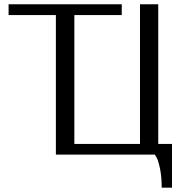

<svg xmlns="http://www.w3.org/2000/svg" viewBox="-20 -720 886 894"><path d="M701.2 0H240.2V-649.9H20V-700.2H546.9V-649.9H326.2V-49.8H631.8V-700.2H716.8V-49.8H780.8V153.8H732.9Q732.9 103 724.9 64.7Q716.8 26.4 709 13.2Z"/></svg>

Font: Pfennig
Style: Medium
Weight: 500
Version: Version 20120410 ; ttfautohint (v0.8)